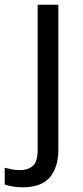

<svg xmlns="http://www.w3.org/2000/svg" viewBox="-75 -556 353 816"><path d="M22 240Q-3 240 -22 236.5Q-41 233 -55 228V157Q-40 161 -24 164Q-8 167 11 167Q43 167 64 149.5Q85 132 85 83V-536H173V80Q173 155 137 197.5Q101 240 22 240Z"/></svg>

Font: Noto Sans Myanmar UI
Style: Regular
Weight: 400
Designer: Monotype Design Team
Foundry: Monotype Imaging Inc.
Version: Version 2.103; ttfautohint (v1.8.4.7-5d5b)